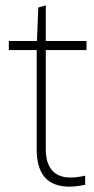

<svg xmlns="http://www.w3.org/2000/svg" viewBox="-20 -693 352 717"><path d="M239 4Q117 4 117 -135V-506H13V-540H118L123 -665L151 -673V-540H303V-506H151V-135Q151 -84 174.5 -57Q198 -30 243 -30Q254 -30 270.5 -32Q287 -34 298 -37V-3Q263 4 239 4Z"/></svg>

Font: Encode Sans Compressed
Style: Thin
Weight: 100
Designer: Pablo Impallari, Andres Torresi
Foundry: Pablo Impallari, Andres Torresi
Version: Version 1.000; ttfautohint (v1.00) -l 8 -r 50 -G 200 -x 14 -